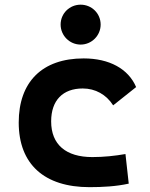

<svg xmlns="http://www.w3.org/2000/svg" viewBox="-20 -771 626 801"><path d="M353.5 9.8C406.7 9.8 464.4 6.8 517.1 -4.9L503.4 -128.4C459 -120.6 412.1 -115.7 365.2 -115.7C255.4 -115.7 193.4 -167.5 193.4 -264.6C193.4 -352.5 242.2 -401.9 325.2 -401.9C377.9 -401.9 423.3 -376.5 452.1 -331.5L547.9 -407.7C515.6 -483.9 436 -527.3 329.1 -527.3C155.3 -527.3 58.1 -428.7 58.1 -259.8C58.1 -85.9 165 9.8 353.5 9.8ZM316.4 -585C362.3 -585 399.9 -622.6 399.9 -668.5C399.9 -715.3 362.3 -751.5 316.4 -751.5C270.5 -751.5 232.9 -715.3 232.9 -668.5C232.9 -622.6 270.5 -585 316.4 -585Z"/></svg>

Font: Cascadia Code
Style: Bold
Weight: 700
Monospace: yes
Designer: Aaron Bell
Foundry: Saja Typeworks
Version: Version 2404.023